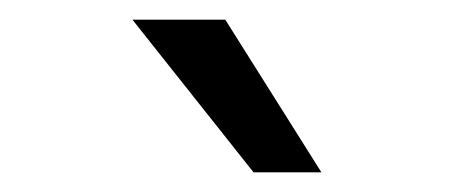

<svg xmlns="http://www.w3.org/2000/svg" viewBox="-20 -818 461 196"><path d="M210 -797.9H115.2L238.8 -642.1H308.1Z"/></svg>

Font: FAU Chimera
Style: Regular
Weight: 400
Version: Version 1.002;hotconv 1.0.117;makeotfexe 2.5.65602